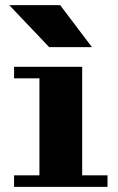

<svg xmlns="http://www.w3.org/2000/svg" viewBox="-20 -730 460 750"><path d="M301 -45H400V0H35V-45H134V-424H35V-469H301ZM215 -710 339 -546H172L16 -710Z"/></svg>

Font: Geostar Fill
Style: Regular
Weight: 400
Designer: Joe Prince
Foundry: Joe Prince
Version: Version 1.002